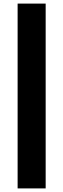

<svg xmlns="http://www.w3.org/2000/svg" viewBox="-20 -828 351 1068"><path d="M234 -808V220H78V-808Z"/></svg>

Font: Encode Sans Normal
Style: Bold
Weight: 700
Designer: Pablo Impallari, Andres Torresi
Foundry: Pablo Impallari, Andres Torresi
Version: Version 1.000; ttfautohint (v1.00) -l 8 -r 50 -G 200 -x 14 -